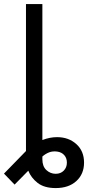

<svg xmlns="http://www.w3.org/2000/svg" viewBox="-70 -748 452 972"><path d="M211.9 204.1Q154.3 204.1 120.8 178.2Q87.4 152.3 73.2 116.2L3.9 186.5L-49.8 130.9L61.5 16.6V-727.5H144.5V-39.1Q182.1 -53.7 218.8 -53.7Q277.3 -53.7 316.4 -18.6Q355.5 16.6 355.5 75.2Q355.5 132.8 316.7 168.5Q277.8 204.1 211.9 204.1ZM144.5 44.4V58.6Q144.5 94.2 164.8 113Q185.1 131.8 211.9 131.8Q237.3 131.8 252.9 115.7Q268.6 99.6 268.6 75.2Q268.6 52.7 255.6 37.8Q242.7 22.9 220.7 19.5Q197.3 16.1 178.5 23.4Q159.7 30.8 144.5 44.4Z"/></svg>

Font: Inter Display
Style: Regular
Weight: 400
Designer: Rasmus Andersson
Foundry: rsms
Version: Version 4.001;git-9221beed3